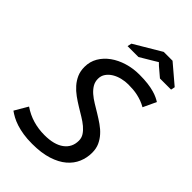

<svg xmlns="http://www.w3.org/2000/svg" viewBox="-256 -950 1056 1056"><g transform="rotate(45 272.0 -422.0)"><path d="M7.8 0ZM379.4 -181.6Q379.4 -203.6 367.9 -221.2Q356.4 -238.8 337.9 -254.4Q319.3 -270 295.4 -284.4Q271.5 -298.8 246.6 -314Q221.7 -329.1 197.8 -346.4Q173.8 -363.8 155.3 -384.8Q136.7 -405.8 125.2 -431.6Q113.8 -457.5 113.8 -490.7Q113.8 -531.7 133.5 -565.4Q153.3 -599.1 187 -623.3Q220.7 -647.5 264.9 -660.9Q309.1 -674.3 357.9 -674.3Q396 -674.3 424.6 -670.7Q453.1 -667 473.6 -661.1Q494.1 -655.3 508.3 -648.4Q522.5 -641.6 532.2 -635.3L496.6 -559.1Q478.5 -569.3 461.2 -575.7Q443.8 -582 426.3 -585.9Q408.7 -589.8 390.6 -591.3Q372.6 -592.8 353 -592.8Q328.6 -592.8 303.5 -586.7Q278.3 -580.6 258.1 -568.4Q237.8 -556.2 225.1 -538.1Q212.4 -520 212.4 -496.6Q212.4 -472.7 223.9 -453.6Q235.4 -434.6 253.9 -418.5Q272.5 -402.3 296.4 -387.9Q320.3 -373.5 345.2 -358.4Q370.1 -343.3 394 -326.7Q418 -310.1 436.5 -289.6Q455.1 -269 466.6 -243.9Q478 -218.8 478 -186Q478 -147 462.9 -111.1Q447.8 -75.2 415.5 -47.6Q383.3 -20 332.3 -3.7Q281.2 12.7 209.5 12.7Q170.4 12.7 139.6 7.8Q108.9 2.9 84.2 -5.1Q59.6 -13.2 41 -23.2Q22.5 -33.2 7.8 -43.9L52.7 -120.6Q91.3 -94.2 133.8 -81.8Q176.3 -69.3 223.6 -69.3Q298.3 -69.3 338.9 -99.4Q379.4 -129.4 379.4 -181.6ZM363.8 -856.9H432.6L543.9 -762.2L539.1 -738.8H452.6L400.4 -783.2L384.8 -798.3L361.8 -784.2L285.6 -738.8H200.7L206.1 -763.2Z"/></g></svg>

Font: PT Astra Sans
Style: Italic
Weight: 400
Italic angle: -16°
Designer: A.Korolkova, I. Chaeva
Foundry: ParaType Ltd
Version: Version 1.001; ttfautohint (v1.6)